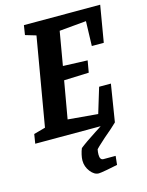

<svg xmlns="http://www.w3.org/2000/svg" viewBox="-132 -683 759 992"><g transform="rotate(-15 248.0 -187.0)"><path d="M406 -412 410 -544 266 -531 235 -351 366 -346 355 -283 222 -278 187 -78 347 -64 388 -199H451L419 0Q396 23 348 63Q298 108 297 111Q294 126 294 139Q294 168 313 168H378L373 215Q351 220 315.5 226.5Q280 233 271 233Q247 233 226.5 206.5Q206 180 206 147Q206 134 210 116Q214 98 220 84Q247 62 309 22Q320 15 328.5 9.5Q337 4 343 0H-7L1 -50L63 -67L144 -539L87 -556L95 -607H503L470 -412Z"/></g></svg>

Font: Grenze SemiBold
Style: Italic
Weight: 600
Italic angle: -10°
Designer: Renata Polastri
Foundry: Omnibus-Type
Version: Version 1.002; ttfautohint (v1.8)